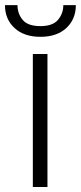

<svg xmlns="http://www.w3.org/2000/svg" viewBox="-48 -743 322 763"><path d="M140.6 -528.3V0H82.5V-528.3ZM203.6 -722.7H253.4Q253.4 -667 215.8 -631.8Q178.2 -596.7 112.8 -596.7Q47.4 -596.7 9.5 -631.8Q-28.3 -667 -28.3 -722.7H21.5Q21.5 -689 42 -664.1Q62.5 -639.2 112.8 -639.2Q161.6 -639.2 182.6 -664.3Q203.6 -689.5 203.6 -722.7Z"/></svg>

Font: Vazirmatn RD UI FD ExtraLight
Style: Regular
Weight: 200
Designer: Saber Rastikerdar
Foundry: Saber Rastikerdar
Version: Version 33.003